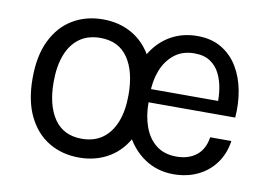

<svg xmlns="http://www.w3.org/2000/svg" viewBox="-60 -583 964 687"><g transform="rotate(10 421.5 -239.0)"><path d="M263.5 12Q202 12 154 -16.5Q106 -45 78.5 -101Q51 -157 51 -239Q51 -321.5 78.5 -377.2Q106 -433 154 -461.5Q202 -490 263.5 -490Q324.5 -490 372.2 -461.5Q420 -433 447.5 -377.2Q475 -321.5 475 -239Q475 -157 447.5 -101Q420 -45 372.2 -16.5Q324.5 12 263.5 12ZM261.5 -56Q306 -56 336.8 -78.2Q367.5 -100.5 383.5 -141.5Q399.5 -182.5 399.5 -239Q399.5 -324.5 365.8 -373.8Q332 -423 265.5 -423Q220.5 -423 189.8 -400.8Q159 -378.5 143.2 -337.2Q127.5 -296 127.5 -239Q127.5 -154.5 161.2 -105.2Q195 -56 261.5 -56ZM606 12Q546.5 12 500 -19.8Q453.5 -51.5 426.8 -108Q400 -164.5 400 -238Q400 -316.5 426.8 -373Q453.5 -429.5 500 -459.8Q546.5 -490 606 -490Q657.5 -490 694.2 -468Q731 -446 753.5 -408.5Q776 -371 784.8 -323.8Q793.5 -276.5 789.5 -226H460V-274H740.5L718.5 -259Q720 -288.5 715.5 -318Q711 -347.5 698.8 -372.2Q686.5 -397 664 -412Q641.5 -427 606.5 -427Q563 -427 533.5 -403.5Q504 -380 489.2 -341.8Q474.5 -303.5 474.5 -259V-227Q474.5 -177 488.8 -137.5Q503 -98 532.2 -75Q561.5 -52 606 -52Q650 -52 678.5 -74.5Q707 -97 713.5 -141H790.5Q783.5 -93.5 758.2 -59.2Q733 -25 694 -6.5Q655 12 606 12Z"/></g></svg>

Font: Karla
Style: Regular
Weight: 400
Designer: Jonathan Pinhorn
Version: Version 2.004;gftools[0.9.33]